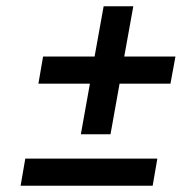

<svg xmlns="http://www.w3.org/2000/svg" viewBox="-20 -595 582 615"><path d="M118 -414H283L312 -575H407L378 -414H542L526 -327H363L334 -165H239L268 -327H103ZM46 0 61 -87H484L469 0Z"/></svg>

Font: LT Museum
Style: Bold Italic
Weight: 700
Designer: Daniel Lyons
Foundry: LyonsType
Version: Version 1.011